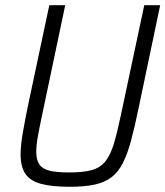

<svg xmlns="http://www.w3.org/2000/svg" viewBox="-20 -708 634 736"><path d="M248 8Q178 8 136.5 -3.5Q95 -15 77 -42Q59 -69 59 -116Q59 -149 66.5 -193.5Q74 -238 86 -297L169 -688H230L141 -265Q131 -218 125 -184.5Q119 -151 119 -126Q119 -95 131 -77.5Q143 -60 170.5 -53.5Q198 -47 246 -47Q300 -47 332 -56Q364 -65 383.5 -89Q403 -113 416 -155.5Q429 -198 443 -265L533 -688H594L512 -297Q497 -224 483 -171.5Q469 -119 451.5 -84Q434 -49 408 -29Q382 -9 343.5 -0.5Q305 8 248 8Z"/></svg>

Font: Saira SemiCondensed Light
Style: Italic
Weight: 300
Width: 4
Italic angle: -12°
Designer: Hector Gatti with collaboration of the Omnibus-Type team
Foundry: Omnibus-Type
Version: Version 1.101